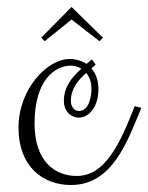

<svg xmlns="http://www.w3.org/2000/svg" viewBox="-20 -543 425 550"><path d="M163 -254C163 -219 189 -206 205 -206C235 -206 262 -236 262 -289C262 -313 254 -333 242 -347C246 -351 250 -354 254 -358L243 -373C238 -368 233 -364 228 -360C214 -369 197 -374 179 -374C116 -374 33 -289 33 -177C33 -66 103 -13 183 -13C303 -13 345 -139 385 -234L366 -239C322 -127 280 -39 200 -39C134 -39 79 -84 79 -189C79 -317 140 -355 183 -355C193 -355 204 -352 213 -346C184 -320 163 -293 163 -254ZM242 -289C242 -267 235 -225 206 -225C194 -225 183 -236 183 -254C183 -288 203 -313 227 -334C236 -323 242 -308 242 -289ZM275 -435 185 -523 98 -435 108 -425 185 -487 265 -425Z"/></svg>

Font: Clicker Script
Style: Regular
Weight: 400
Designer: Astigmatic (AOETI)
Foundry: Astigmatic (AOETI)
Version: Version 1.000